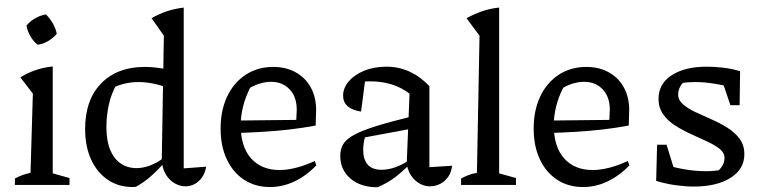

<svg xmlns="http://www.w3.org/2000/svg" viewBox="-20 -782 3224 812"><path d="M43 0V-27Q57 -35 73.5 -41Q90 -47 109 -51L119 -386L66 -455Q97 -474 131 -485.5Q165 -497 203 -501V-49L274 -29V0ZM174 -721Q191 -705 203.5 -683Q216 -661 220 -639Q205 -621 183 -608Q161 -595 139 -593Q121 -607 108.5 -629Q96 -651 92 -674Q107 -692 128.5 -704.5Q150 -717 174 -721Z M541 9Q481 9 436 -21.5Q391 -52 365.5 -107Q340 -162 340 -236Q340 -360 408 -429.5Q476 -499 592 -499Q624 -499 659 -493.5Q694 -488 731 -476L718 -399Q637 -435 566 -435Q532 -435 500 -426.5Q468 -418 438 -401L474 -426Q452 -390 441 -342.5Q430 -295 430 -244Q430 -188 445.5 -149.5Q461 -111 490 -91Q519 -71 557 -71Q584 -71 613 -81.5Q642 -92 672 -114V-91Q648 -63 618.5 -37Q589 -11 555 8Q551 8 548 8.5Q545 9 541 9ZM764 6Q742 6 720 -6Q698 -18 683 -41.5Q668 -65 664 -99L673 -631L621 -705Q652 -723 684.5 -734Q717 -745 757 -750V-70L852 -77Q847 -49 833.5 -30.5Q820 -12 802 -3Q784 6 764 6ZM705 -761 704 -762H705Z M1122 9Q1059 9 1012 -22Q965 -53 939 -108.5Q913 -164 913 -238Q913 -315 940.5 -373.5Q968 -432 1018.5 -465.5Q1069 -499 1136 -499Q1190 -499 1231 -476Q1272 -453 1294.5 -412Q1317 -371 1317 -316L1315 -251Q1255 -240 1201.5 -234Q1148 -228 1091 -224.5Q1034 -221 966 -219V-272L1233 -275L1235 -318Q1235 -372 1205 -404Q1175 -436 1126 -436Q1105 -436 1082 -429.5Q1059 -423 1038 -411Q1019 -374 1008.5 -333.5Q998 -293 998 -253Q998 -161 1042 -112Q1086 -63 1162 -63Q1228 -63 1311 -101L1318 -83Q1275 -38 1225 -14.5Q1175 9 1122 9Z M1798 6Q1766 6 1738 -17.5Q1710 -41 1700 -87L1712 -386Q1644 -438 1546 -438Q1527 -438 1509 -436Q1491 -434 1474 -430L1526 -456L1507 -310Q1469 -316 1450 -333Q1431 -350 1431 -377Q1431 -410 1455.5 -438.5Q1480 -467 1521.5 -483.5Q1563 -500 1614 -500Q1668 -500 1714.5 -478Q1761 -456 1796 -417V-75L1892 -81Q1889 -53 1875 -33.5Q1861 -14 1841 -4Q1821 6 1798 6ZM1577 10Q1505 10 1462 -27Q1419 -64 1419 -123Q1419 -152 1432 -173Q1445 -194 1478 -212Q1511 -230 1572 -249Q1633 -268 1728 -291V-239L1496 -196L1526 -210Q1521 -195 1518.5 -178.5Q1516 -162 1516 -148Q1516 -108 1535 -86Q1554 -64 1594 -64Q1622 -64 1653 -75Q1684 -86 1719 -110V-94Q1689 -62 1655 -35.5Q1621 -9 1577 10Z M1930 0V-27Q1943 -34 1958.5 -40.5Q1974 -47 1997 -51L2008 -631L1953 -705Q1984 -722 2018 -734Q2052 -746 2091 -750V-49L2162 -29V0Z M2446 9Q2383 9 2336 -22Q2289 -53 2263 -108.5Q2237 -164 2237 -238Q2237 -315 2264.5 -373.5Q2292 -432 2342.5 -465.5Q2393 -499 2460 -499Q2514 -499 2555 -476Q2596 -453 2618.5 -412Q2641 -371 2641 -316L2639 -251Q2579 -240 2525.5 -234Q2472 -228 2415 -224.5Q2358 -221 2290 -219V-272L2557 -275L2559 -318Q2559 -372 2529 -404Q2499 -436 2450 -436Q2429 -436 2406 -429.5Q2383 -423 2362 -411Q2343 -374 2332.5 -333.5Q2322 -293 2322 -253Q2322 -161 2366 -112Q2410 -63 2486 -63Q2552 -63 2635 -101L2642 -83Q2599 -38 2549 -14.5Q2499 9 2446 9Z M2915 7Q2880 7 2839 1.5Q2798 -4 2755 -17L2791 -86Q2837 -72 2880.5 -65Q2924 -58 2967 -58Q2983 -58 2998.5 -59.5Q3014 -61 3030 -63L2996 -45Q3016 -55 3030 -73.5Q3044 -92 3044 -114Q3044 -136 3024 -152Q3004 -168 2972 -183Q2940 -198 2904.5 -214Q2869 -230 2837 -250Q2805 -270 2785 -298Q2765 -326 2765 -364Q2765 -428 2821 -464Q2877 -500 2968 -500Q3001 -500 3036.5 -496Q3072 -492 3110 -481L3085 -409Q3041 -422 2999 -428.5Q2957 -435 2921 -435Q2906 -435 2891 -434Q2876 -433 2858 -431L2886 -444Q2866 -434 2857 -416.5Q2848 -399 2848 -382Q2848 -359 2868.5 -341Q2889 -323 2921 -308Q2953 -293 2988.5 -277.5Q3024 -262 3056 -242Q3088 -222 3108 -195Q3128 -168 3128 -130Q3128 -66 3069 -29.5Q3010 7 2915 7ZM2755 -17 2759 -170H2799L2846 -18ZM3069 -337 3020 -482 3110 -481 3108 -337Z"/></svg>

Font: Piazzolla Thin Medium
Style: Regular
Weight: 500
Version: Version 2.005